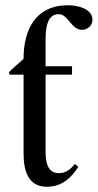

<svg xmlns="http://www.w3.org/2000/svg" viewBox="-20 -703 373 733"><path d="M17 -418H70V-117C70 -52 87 10 159 10C216 10 252 -24 279 -66L266 -77C250 -58 233 -42 205 -42C156 -42 154 -95 154 -130V-418H255V-450H154V-549C154 -591 158 -649 204 -649C241 -649 251 -589 294 -589C314 -589 333 -606 333 -627C333 -671 274 -683 240 -683C116 -683 70 -590 70 -479C61 -468 14 -432 14 -425Z"/></svg>

Font: STIXGeneral
Style: Regular
Weight: 400
Designer: MicroPress Inc., with final additions and corrections provided by Coen Hoffman, Elsevier (retired)
Version: Version 1.1.0